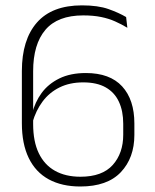

<svg xmlns="http://www.w3.org/2000/svg" viewBox="-20 -668 562 698"><path d="M272 10Q205 10 157.2 -16Q109.5 -42 84.5 -93.5Q59.5 -145 59.5 -220V-409.5Q59.5 -523.5 114.2 -586Q169 -648.5 278 -648.5Q336.5 -648.5 374.5 -635Q412.5 -621.5 438.5 -606L443 -567Q421.5 -580 398.5 -590.2Q375.5 -600.5 347.5 -606.2Q319.5 -612 282.5 -612Q189.5 -612 145 -559.5Q100.5 -507 100.5 -409V-217Q100.5 -153.5 121 -111Q141.5 -68.5 180 -47Q218.5 -25.5 272.5 -25.5Q351.5 -25.5 389.8 -68.2Q428 -111 428 -178V-218Q428 -264.5 412.2 -298.2Q396.5 -332 364.5 -350.2Q332.5 -368.5 282.5 -368.5Q233.5 -368.5 196.5 -350.2Q159.5 -332 135 -299.2Q110.5 -266.5 98 -222.5L88.5 -255.5H97Q107 -296.5 131.2 -329.8Q155.5 -363 195.8 -382.8Q236 -402.5 292 -402.5Q379.5 -402.5 424 -354Q468.5 -305.5 468.5 -219V-177.5Q468.5 -94 419.2 -42Q370 10 272 10Z"/></svg>

Font: Anek Tamil ExtraLight
Style: Regular
Weight: 250
Version: Version 1.003